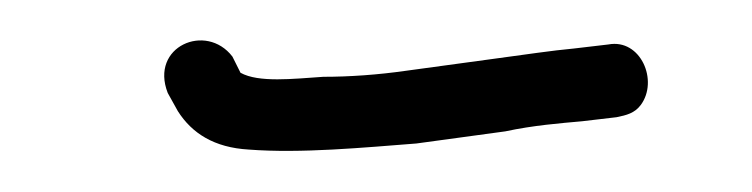

<svg xmlns="http://www.w3.org/2000/svg" viewBox="-20 -330 372 95"><path d="M63 -284 68 -275C75 -264 86 -257 103 -256C129 -254 160 -257 186 -259L230 -265C244 -268 257 -269 268 -270L285 -272C290 -273 294 -274 297 -278C306 -290 297 -311 281 -308L264 -306C253 -305 240 -303 225 -301L181 -295C167 -293 153 -292 140 -292C125 -291 108 -289 99 -294L95 -302C82 -319 54 -307 63 -284Z"/></svg>

Font: Stray Cat
Style: SuExt
Weight: 400
Version: Version 1.0